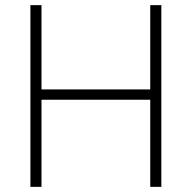

<svg xmlns="http://www.w3.org/2000/svg" viewBox="-20 -725 744 745"><path d="M98 0V-705H141V-378H563V-705H606V0H563V-338H141V0Z"/></svg>

Font: Nunito Sans 10pt SemiCondensed ExtraLight
Style: Regular
Weight: 250
Width: 4
Designer: Vernon Adams
Foundry: Vernon Adams
Version: Version 3.101;gftools[0.9.27]